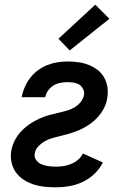

<svg xmlns="http://www.w3.org/2000/svg" viewBox="-20 -790 540 818"><path d="M219 8Q194 8 169.5 5.5Q145 3 122.5 -4.5Q100 -12 80.5 -24.5Q61 -37 47.5 -56Q34 -75 29 -99Q24 -123 28 -148Q31 -164 37.5 -180Q44 -196 54 -210.5Q64 -225 77 -237.5Q90 -250 104.5 -260Q119 -270 134.5 -278Q150 -286 166 -292Q182 -298 198.5 -302Q215 -306 231.5 -310Q248 -314 264.5 -318.5Q281 -323 296.5 -332Q312 -341 323.5 -355Q335 -369 338 -386Q340 -399 334 -411Q328 -423 317.5 -429.5Q307 -436 293.5 -438Q280 -440 267 -440Q252 -440 236.5 -437Q221 -434 207.5 -425.5Q194 -417 184.5 -403.5Q175 -390 173 -376H72Q72 -376 72 -376Q72 -376 72 -376Q76 -397 85 -418Q94 -439 108 -457.5Q122 -476 141 -490Q160 -504 181 -512.5Q202 -521 223.5 -524.5Q245 -528 267 -528Q290 -528 313 -525Q336 -522 356.5 -514Q377 -506 394.5 -493Q412 -480 423 -461Q434 -442 437.5 -419.5Q441 -397 437 -373Q435 -357 428.5 -341Q422 -325 412 -310.5Q402 -296 389.5 -283.5Q377 -271 362.5 -261Q348 -251 332.5 -243Q317 -235 300.5 -229Q284 -223 267.5 -218.5Q251 -214 234.5 -210Q218 -206 202 -201.5Q186 -197 170.5 -188Q155 -179 142.5 -165.5Q130 -152 128 -136Q125 -120 134.5 -107.5Q144 -95 158 -89.5Q172 -84 187.5 -82Q203 -80 219 -80Q235 -80 251 -82.5Q267 -85 283 -91.5Q299 -98 312.5 -109.5Q326 -121 333 -136L418 -98Q405 -71 382.5 -49.5Q360 -28 332.5 -15Q305 -2 276 3Q247 8 219 8ZM277 -575 229 -625 386 -770 446 -710Z"/></svg>

Font: Iosevka SS04 Semibold
Style: Italic
Weight: 600
Italic angle: -9°
Monospace: yes
Designer: Belleve Invis
Foundry: Belleve Invis
Version: Version 19.0.0; ttfautohint (v1.8.4)